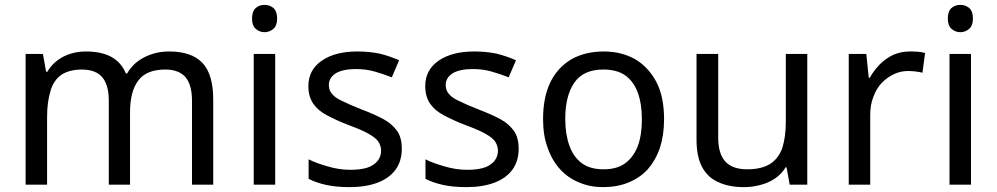

<svg xmlns="http://www.w3.org/2000/svg" viewBox="-20 -757 4085 787"><path d="M673 -546C734 -546 779 -531 809 -500C839 -469 854 -418 854 -349V0H767V-345C767 -387 758 -419 741 -440C723 -461 695 -472 658 -472C606 -472 569 -457 547 -427C524 -397 513 -353 513 -296V0H426V-345C426 -373 422 -397 414 -416C406 -435 394 -449 378 -458C362 -467 341 -472 316 -472C280 -472 252 -464 231 -450C210 -435 195 -413 187 -384C178 -355 173 -320 173 -278V0H85V-536H156L169 -463H174C185 -482 199 -497 216 -510C232 -522 250 -531 270 -537C290 -543 311 -546 332 -546C373 -546 408 -539 436 -524C463 -509 483 -487 496 -456H501C519 -487 544 -509 575 -524C606 -539 638 -546 673 -546Z M1020 -536H1108V0H1020V-536ZM1065 -737C1078 -737 1090 -733 1101 -724C1111 -715 1116 -700 1116 -681C1116 -662 1111 -648 1101 -639C1090 -630 1078 -625 1065 -625C1050 -625 1038 -630 1028 -639C1018 -648 1013 -662 1013 -681C1013 -700 1018 -715 1028 -724C1038 -733 1050 -737 1065 -737Z M1627 -148C1627 -113 1618 -84 1601 -61C1584 -38 1559 -20 1527 -8C1495 4 1457 10 1413 10C1376 10 1344 7 1317 1C1290 -5 1266 -13 1245 -24V-104C1266 -93 1292 -84 1323 -75C1353 -66 1384 -61 1415 -61C1460 -61 1492 -68 1512 -83C1532 -97 1542 -116 1542 -140C1542 -153 1538 -165 1531 -176C1524 -187 1511 -197 1492 -208C1473 -219 1445 -231 1410 -244C1375 -257 1346 -271 1321 -284C1296 -297 1277 -313 1264 -332C1251 -351 1244 -375 1244 -404C1244 -449 1263 -484 1300 -509C1337 -534 1385 -546 1445 -546C1478 -546 1508 -543 1537 -537C1565 -530 1591 -521 1616 -510L1586 -440C1563 -449 1540 -457 1515 -464C1490 -471 1465 -474 1439 -474C1403 -474 1376 -468 1357 -457C1338 -445 1328 -429 1328 -409C1328 -394 1332 -382 1341 -372C1350 -361 1364 -351 1385 -342C1405 -332 1432 -320 1466 -307C1500 -294 1529 -281 1553 -268C1577 -255 1595 -238 1608 -220C1621 -201 1627 -177 1627 -148Z M2106 -148C2106 -113 2097 -84 2080 -61C2063 -38 2038 -20 2006 -8C1974 4 1936 10 1892 10C1855 10 1823 7 1796 1C1769 -5 1745 -13 1724 -24V-104C1745 -93 1771 -84 1802 -75C1832 -66 1863 -61 1894 -61C1939 -61 1971 -68 1991 -83C2011 -97 2021 -116 2021 -140C2021 -153 2017 -165 2010 -176C2003 -187 1990 -197 1971 -208C1952 -219 1924 -231 1889 -244C1854 -257 1825 -271 1800 -284C1775 -297 1756 -313 1743 -332C1730 -351 1723 -375 1723 -404C1723 -449 1742 -484 1779 -509C1816 -534 1864 -546 1924 -546C1957 -546 1987 -543 2016 -537C2044 -530 2070 -521 2095 -510L2065 -440C2042 -449 2019 -457 1994 -464C1969 -471 1944 -474 1918 -474C1882 -474 1855 -468 1836 -457C1817 -445 1807 -429 1807 -409C1807 -394 1811 -382 1820 -372C1829 -361 1843 -351 1864 -342C1884 -332 1911 -320 1945 -307C1979 -294 2008 -281 2032 -268C2056 -255 2074 -238 2087 -220C2100 -201 2106 -177 2106 -148Z M2702 -269C2702 -224 2696 -185 2685 -151C2673 -116 2656 -87 2635 -63C2613 -39 2586 -21 2556 -9C2525 4 2490 10 2452 10C2417 10 2384 4 2354 -9C2324 -21 2298 -39 2276 -63C2254 -87 2237 -116 2225 -151C2212 -185 2206 -224 2206 -269C2206 -328 2216 -379 2236 -420C2256 -461 2285 -492 2322 -514C2359 -535 2404 -546 2455 -546C2504 -546 2547 -535 2584 -514C2621 -492 2650 -460 2671 -420C2692 -379 2702 -328 2702 -269ZM2297 -269C2297 -227 2303 -190 2314 -160C2325 -129 2342 -105 2365 -88C2388 -71 2418 -63 2454 -63C2490 -63 2520 -71 2543 -88C2566 -105 2583 -129 2595 -160C2606 -191 2611 -227 2611 -269C2611 -312 2605 -348 2594 -378C2583 -408 2566 -431 2543 -448C2520 -464 2490 -472 2453 -472C2398 -472 2359 -454 2334 -418C2309 -382 2297 -332 2297 -269Z M3201 -536H3289V0H3217L3204 -71H3200C3189 -52 3174 -37 3156 -25C3138 -13 3118 -4 3097 1C3076 7 3053 10 3030 10C2987 10 2952 3 2923 -11C2894 -24 2872 -45 2857 -74C2842 -103 2835 -140 2835 -185V-536H2924V-191C2924 -148 2934 -116 2953 -95C2972 -74 3002 -63 3043 -63C3083 -63 3115 -71 3138 -86C3161 -101 3177 -123 3187 -152C3196 -181 3201 -216 3201 -257V-536Z M3709 -546C3719 -546 3730 -546 3742 -545C3753 -544 3763 -542 3772 -540L3761 -459C3752 -461 3743 -463 3733 -464C3722 -465 3712 -466 3703 -466C3682 -466 3663 -462 3644 -453C3625 -444 3609 -432 3594 -417C3579 -401 3568 -382 3560 -360C3551 -338 3547 -313 3547 -286V0H3459V-536H3531L3541 -438H3545C3556 -458 3570 -476 3586 -493C3602 -509 3620 -522 3641 -532C3662 -541 3684 -546 3709 -546Z M3872 -536H3960V0H3872V-536ZM3917 -737C3930 -737 3942 -733 3953 -724C3963 -715 3968 -700 3968 -681C3968 -662 3963 -648 3953 -639C3942 -630 3930 -625 3917 -625C3902 -625 3890 -630 3880 -639C3870 -648 3865 -662 3865 -681C3865 -700 3870 -715 3880 -724C3890 -733 3902 -737 3917 -737Z"/></svg>

Font: NameLogos Sans
Style: Regular
Weight: 500
Version: Version 0.1